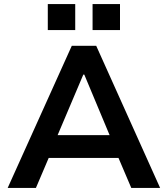

<svg xmlns="http://www.w3.org/2000/svg" viewBox="-20 -932 832 952"><path d="M18 0 336 -705H457L774 0H631L547 -197L606 -149H184L242 -197L158 0ZM393 -562 253 -232 228 -262H562L536 -232L398 -562ZM439 -783V-912H575V-783ZM217 -783V-912H353V-783Z"/></svg>

Font: Nunito Sans 7pt
Style: Bold
Weight: 700
Designer: Vernon Adams
Foundry: Vernon Adams
Version: Version 3.101;gftools[0.9.27]